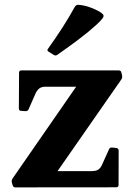

<svg xmlns="http://www.w3.org/2000/svg" viewBox="-20 -796 574 816"><path d="M443.4 -161.6Q447 -170.6 457.6 -169L474.8 -166.9Q484.3 -165.3 484.3 -155.3L483.9 -9.6Q483.9 0 473.9 0L45 0.4Q35.8 0.4 33.4 -9.6L30.1 -21.4Q28.5 -31.2 34.5 -39L329.6 -464.9L349 -427.5H174.7Q156.9 -427.5 147.7 -420.6Q138.6 -413.6 131.8 -400.4L101.6 -331.8Q98 -323.2 88 -323.6L69.8 -324.8Q60.2 -325.2 60.2 -335.2L61 -487.1Q61 -496.7 71 -496.7H484.6Q494.6 -496.7 496.1 -486.7L498.9 -474.8Q500.9 -465.1 494.9 -457.2L207 -43.5L179.9 -68.8H370.4Q388.2 -68.8 398 -75.4Q407.7 -82.1 413.4 -95.3ZM223.8 -563.1Q216.7 -557.7 208.2 -562.7L186.3 -576.6Q177.9 -581.6 184.3 -589.1Q216.3 -633.7 244.9 -678.1Q273.4 -722.6 298.2 -767.3Q303.7 -775.9 313.2 -775.5Q335.6 -774.1 359.2 -766.1Q382.8 -758 402.4 -746.9Q415.1 -739 418.8 -733.2Q422.4 -727.4 416 -718.3Q409.6 -709.2 390.4 -691.3Q356 -660 313.9 -628.3Q271.9 -596.7 223.8 -563.1Z"/></svg>

Font: Hahmlet
Style: Regular
Weight: 400
Designer: Minjoo Ham & Mark Frömberg
Foundry: hypertype
Version: Version 1.002